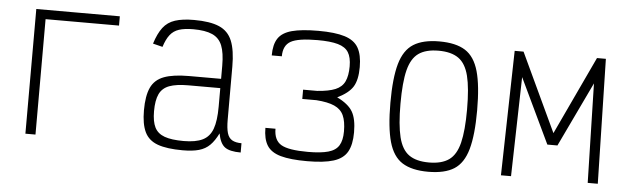

<svg xmlns="http://www.w3.org/2000/svg" viewBox="-44 -783 3088 948"><g transform="rotate(5 1500.0 -309.0)"><path d="M103 0V-618H517V-572H122L153 -603V0Z M884 14Q805 14 759.5 -2.5Q714 -19 695 -58.5Q676 -98 676 -166Q676 -238 695 -279Q714 -320 759.5 -337Q805 -354 884 -354H1042V-419Q1042 -483 1027.5 -519Q1013 -555 978.5 -570.5Q944 -586 884 -586Q841 -586 813.5 -577Q786 -568 769 -546Q752 -524 740 -486L692 -498Q708 -549 730.5 -578.5Q753 -608 790 -620Q827 -632 884 -632Q963 -632 1008.5 -612.5Q1054 -593 1073 -546.5Q1092 -500 1092 -419V-156Q1092 -114 1099 -90Q1106 -66 1123.5 -56Q1141 -46 1170 -46V0Q1115 0 1091 -18Q1067 -36 1058 -85Q1040 -48 1018 -26Q996 -4 964 5Q932 14 884 14ZM884 -32Q944 -32 978.5 -49Q1013 -66 1027.5 -106Q1042 -146 1042 -216V-308H884Q824 -308 789.5 -295Q755 -282 740.5 -251Q726 -220 726 -166Q726 -115 740.5 -86Q755 -57 789.5 -44.5Q824 -32 884 -32Z M1500 14Q1417 14 1369 0.5Q1321 -13 1301 -45Q1281 -77 1281 -132H1331Q1331 -75 1367.5 -53.5Q1404 -32 1500 -32Q1564 -32 1601 -42.5Q1638 -53 1653.5 -78.5Q1669 -104 1669 -148Q1669 -198 1655.5 -227.5Q1642 -257 1609.5 -271.5Q1577 -286 1520 -290H1450V-336H1520Q1577 -340 1609.5 -353.5Q1642 -367 1655.5 -395.5Q1669 -424 1669 -471Q1669 -515 1653.5 -540Q1638 -565 1601 -575.5Q1564 -586 1500 -586Q1404 -586 1367.5 -565.5Q1331 -545 1331 -491H1281Q1281 -545 1301 -575.5Q1321 -606 1369 -619Q1417 -632 1500 -632Q1583 -632 1631 -617Q1679 -602 1699 -567Q1719 -532 1719 -471Q1719 -408 1698 -374Q1677 -340 1621 -313Q1677 -286 1698 -250.5Q1719 -215 1719 -148Q1719 -87 1699 -51.5Q1679 -16 1631 -1Q1583 14 1500 14Z M2100 14Q2019 14 1972 -15.5Q1925 -45 1905 -116Q1885 -187 1885 -309Q1885 -432 1905 -502.5Q1925 -573 1972 -602.5Q2019 -632 2100 -632Q2182 -632 2228.5 -602.5Q2275 -573 2295 -502.5Q2315 -432 2315 -309Q2315 -187 2295 -116Q2275 -45 2228.5 -15.5Q2182 14 2100 14ZM2100 -32Q2163 -32 2199 -57.5Q2235 -83 2250 -143.5Q2265 -204 2265 -309Q2265 -415 2250 -475Q2235 -535 2199 -560.5Q2163 -586 2100 -586Q2037 -586 2001 -560.5Q1965 -535 1950 -475Q1935 -415 1935 -309Q1935 -204 1950 -143.5Q1965 -83 2001 -57.5Q2037 -32 2100 -32Z M2460 0 2474 -618H2518L2700 -230L2882 -618H2926L2940 0H2890L2878 -492L2725 -171H2675L2522 -492L2510 0Z"/></g></svg>

Font: Victor Mono Thin
Style: Regular
Weight: 100
Monospace: yes
Designer: Rune Bjørnerås
Version: Version 1.561;gftools[0.9.30]